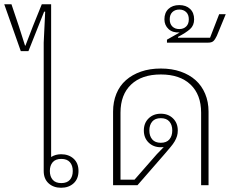

<svg xmlns="http://www.w3.org/2000/svg" viewBox="-55 -873 1113 905"><path d="M233 12Q197 12 174 -9Q151 -30 151 -67V-672L158 -818H153L79 -632H43L-35 -853H-1L34 -749L63 -658H65L100 -749L142 -853H186V-133Q207 -146 233 -146Q269 -146 292 -125Q315 -104 315 -67Q315 -30 292 -9Q269 12 233 12ZM234 -10Q261 -10 274.5 -25.5Q288 -41 288 -67Q288 -93 274.5 -108.5Q261 -124 234 -124Q207 -124 193.5 -108.5Q180 -93 180 -67Q180 -41 193.5 -25.5Q207 -10 234 -10Z M478 -347Q478 -393 493.5 -431Q509 -469 538.5 -495Q568 -521 609.5 -535.5Q651 -550 703 -550Q755 -550 796.5 -535.5Q838 -521 867 -495Q896 -469 912 -431Q928 -393 928 -347V0H893V-342Q893 -427 843 -474.5Q793 -522 703 -522Q613 -522 563 -474.5Q513 -427 513 -342V-26H579L684 -146L717 -180Q713 -179 703 -179Q668 -179 645.5 -201Q623 -223 623 -258Q623 -293 645.5 -315Q668 -337 703 -337Q738 -337 760.5 -315Q783 -293 783 -258Q783 -244 779.5 -232Q776 -220 768.5 -207Q761 -194 749 -180Q737 -166 721 -147L593 0H478ZM703 -200Q730 -200 743.5 -216Q757 -232 757 -258Q757 -284 743.5 -300Q730 -316 703 -316Q676 -316 662.5 -300Q649 -284 649 -258Q649 -232 662.5 -216Q676 -200 703 -200Z M732 -686 792 -720Q759 -718 739.5 -736Q720 -754 720 -782Q720 -813 739 -831Q758 -849 790 -849Q822 -849 841 -831Q860 -813 860 -782Q860 -753 841 -736Q822 -719 784 -699V-695H935L978 -806H1009L967 -704Q959 -687 951 -679.5Q943 -672 926 -672H732ZM790 -736Q810 -736 822.5 -748Q835 -760 835 -782Q835 -804 822.5 -816Q810 -828 790 -828Q770 -828 757.5 -816Q745 -804 745 -782Q745 -760 757.5 -748Q770 -736 790 -736Z"/></svg>

Font: IBM Plex Sans Thai Looped ExtraLight
Style: Regular
Weight: 200
Designer: Mike Abbink, Paul van der Laan, Pieter van Rosmalen, Ben Mitchell, Mark Frömberg
Foundry: Bold Monday
Version: Version 1.0